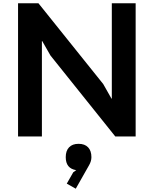

<svg xmlns="http://www.w3.org/2000/svg" viewBox="-20 -830 935 1168"><path d="M536.1 126Q536.1 150.4 522 174.8L440.9 317.9L386.2 287.1L425.8 217.8L443.8 205.1Q379.9 195.3 379.9 126Q379.9 87.4 400.1 66.2Q420.4 44.9 458 44.9Q495.6 44.9 515.9 66.2Q536.1 87.4 536.1 126ZM805.2 -810.1V0H681.2L287.1 -492.2L236.8 -580.1H234.9V0H89.8V-810.1H213.9L607.9 -318.8L658.2 -230H660.2V-810.1Z"/></svg>

Font: Sinkin Sans 600 SemiBold
Style: Regular
Weight: 600
Designer: Keith Bates
Foundry: K-Type
Version: Sinkin Sans (version 1.0)  by Keith Bates   •   © 2014   www